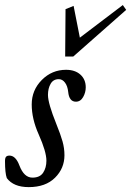

<svg xmlns="http://www.w3.org/2000/svg" viewBox="-33 -748 532 779"><path d="M231.4 -518.6 232.9 -710.9 265.6 -724.1 291 -595.2 465.3 -727.5 479 -708 264.2 -518.6ZM83.5 11.2Q22 11.2 -5.4 -25.4Q-12.7 -45.9 -12.7 -94.7Q-12.7 -106.9 -8.5 -111.8Q-4.4 -116.7 5.4 -116.7Q30.8 -116.7 45.9 -76.2Q64.5 -27.3 98.6 -27.3Q128.9 -27.3 142.1 -47.4Q155.3 -67.4 155.3 -96.2Q155.3 -132.3 124 -202.6Q95.7 -265.6 95.7 -324.2Q95.7 -382.3 136.7 -423.6Q177.7 -464.8 234.9 -464.8Q271.5 -464.8 293.2 -445.3Q314.9 -425.8 314.9 -393.6Q314.9 -372.6 304.2 -354Q293.5 -335.4 274.9 -335.4Q247.6 -335.4 243.7 -375Q241.2 -398.9 230.7 -412.8Q220.2 -426.8 205.6 -426.8Q183.1 -426.8 172.4 -408Q161.6 -389.2 161.6 -362.8Q161.6 -329.1 195.3 -245.6Q212.9 -202.1 220.7 -174.3Q228.5 -146.5 228.5 -118.2Q228.5 -64.9 190.2 -26.9Q151.9 11.2 83.5 11.2Z"/></svg>

Font: Elstob 6pt
Style: Italic
Weight: 400
Italic angle: -20°
Designer: Peter S. Baker
Version: Version 1.015